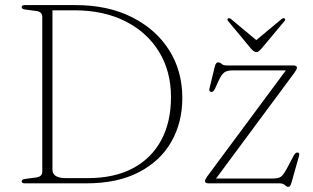

<svg xmlns="http://www.w3.org/2000/svg" viewBox="-20 -720 1229 754"><path d="M65 -8Q65 -15.5 79.5 -17.5L121.5 -23Q146 -26 146 -46V-654Q146 -674 121.5 -677L79.5 -682.5Q65 -684.5 65 -692Q65 -700 77.5 -700H277Q403 -700 497.2 -653Q591.5 -606 643.8 -523.8Q696 -441.5 696 -335.5Q696 -239 652.8 -163.2Q609.5 -87.5 525.5 -43.8Q441.5 0 318.5 0H77.5Q65 0 65 -8ZM325 -20.5Q429 -20.5 501.8 -59.2Q574.5 -98 613 -169.2Q651.5 -240.5 651.5 -338.5Q651.5 -439.5 604.8 -516.2Q558 -593 472.8 -636.2Q387.5 -679.5 272 -679.5H186V-54Q186 -20.5 238.5 -20.5ZM1137 -435.5 828.5 -19H1051.5Q1073.5 -19 1083.2 -26Q1093 -33 1107 -59L1134.5 -110.5Q1140.5 -121 1147 -121Q1158 -121 1154.5 -108.5L1125.5 -5.5Q1122 6 1119.2 10Q1116.5 14 1112.5 14Q1106 14 1098.8 7Q1091.5 0 1077.5 0H799.5Q785 0 785 -8.5Q785 -15 794 -27.5L1102.5 -443.5H893.5Q870.5 -443.5 859.8 -434.8Q849 -426 838 -402L824 -371Q818.5 -359 811 -359Q799.5 -359 802.5 -372L822.5 -454.5Q825.5 -467.5 828.8 -471.2Q832 -475 837 -475Q844 -475 850.5 -469Q857 -463 870 -463H1131.5Q1146 -463 1146 -454.5Q1146 -448 1137 -435.5ZM1005.5 -527.5Q1000.5 -522 996.5 -518.8Q992.5 -515.5 987 -515.5Q978 -515.5 967 -527.5L876.5 -636.5Q870 -644 875.5 -647.5Q880 -650.5 887.5 -645L986.5 -562.5L1085.5 -645Q1093 -651 1097.5 -647.5Q1102.5 -643.5 1096.5 -636.5Z"/></svg>

Font: Fraunces 9pt Thin
Style: Regular
Weight: 100
Version: Version 1.000;[b76b70a41]